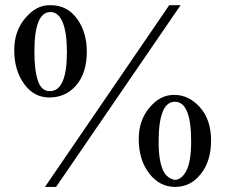

<svg xmlns="http://www.w3.org/2000/svg" viewBox="-20 -697 872 744"><path d="M679.7 -676.8 197.3 27.3H154.3L635.7 -676.8ZM177.7 -676.8Q241.2 -676.8 280.3 -622.1Q316.4 -570.3 316.4 -497.1Q316.4 -412.1 273.4 -364.3Q233.4 -319.3 170.9 -319.3Q111.3 -319.3 73.2 -372.1Q35.2 -424.8 35.2 -502.9Q35.2 -577.1 78.1 -627Q120.1 -676.8 170.9 -676.8ZM175.8 -650.4Q113.3 -650.4 113.3 -498Q113.3 -423.8 127 -383.8Q140.6 -343.8 172.9 -343.8Q239.3 -343.8 239.3 -495.1Q239.3 -571.3 222.7 -610.8Q206.1 -650.4 175.8 -650.4ZM657.2 -329.1Q710.9 -329.1 753.9 -282.2Q797.9 -234.4 797.9 -152.3Q797.9 -72.3 757.8 -22.5Q718.8 27.3 658.7 27.3Q598.6 27.3 558.6 -24.4Q517.6 -77.1 517.6 -158.2Q517.6 -231.4 559.6 -280.3Q600.6 -329.1 652.3 -329.1ZM720.7 -149.4Q720.7 -302.7 657.7 -302.7Q594.7 -302.7 594.7 -147.5Q594.7 -73.2 612.3 -36.1Q625 -7.8 656.2 0Q683.6 0 702.1 -35.2Q720.7 -70.3 720.7 -149.4Z"/></svg>

Font: Menaion Unicode
Style: Regular
Weight: 400
Designer: Aleksandr Andreev
Foundry: Ponomar Technologies, Inc.
Version: 2.0